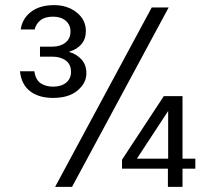

<svg xmlns="http://www.w3.org/2000/svg" viewBox="-20 -729 867 749"><path d="M195 0 572 -700H638L261 0ZM187 -347Q131 -347 97 -373.5Q63 -400 58 -451H114Q119 -417 139 -404Q159 -391 187 -391Q219 -391 238 -406.5Q257 -422 257 -449Q257 -478 236.5 -493Q216 -508 184 -508H136V-547H184Q215 -547 235 -562.5Q255 -578 255 -606Q255 -632 236.5 -648Q218 -664 187 -664Q156 -664 138.5 -650.5Q121 -637 115 -614H61Q66 -655 100 -682Q134 -709 191 -709Q243 -709 279 -680.5Q315 -652 315 -608Q315 -577 297.5 -556.5Q280 -536 251 -528V-526Q279 -518 298 -497Q317 -476 317 -443Q317 -405 282.5 -376Q248 -347 187 -347ZM635 0V-71H456V-106L619 -354H692V-110H742V-71H692V0ZM514 -110H636V-296Z"/></svg>

Font: Host Grotesk Light
Style: Regular
Weight: 300
Designer: Doukan Karapınar
Foundry: Element Type
Version: Version 1.003